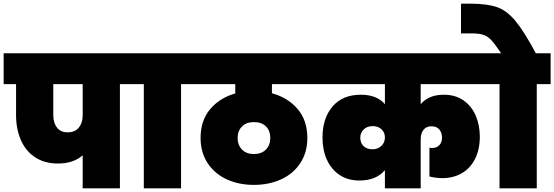

<svg xmlns="http://www.w3.org/2000/svg" viewBox="-31 -1032 3037 1052"><path d="M702 -571H626V0H422V-181Q371 -136 286 -136Q213 -136 161 -170.5Q109 -205 83 -265.5Q57 -326 57 -401V-571H-11V-740H702ZM422 -571H261V-401Q261 -359 281 -333Q301 -307 340 -307Q380 -307 401 -333Q422 -359 422 -400Z M757 0V-571H680V-740H1037V-571H961V0Z M1459 -571V-521Q1545 -498 1599 -435.5Q1653 -373 1653 -276Q1653 -197 1614.5 -138.5Q1576 -80 1509.5 -49.5Q1443 -19 1360 -19Q1277 -19 1211 -49.5Q1145 -80 1106.5 -138.5Q1068 -197 1068 -276Q1068 -372 1120.5 -434Q1173 -496 1258 -520V-571H1015V-740H1705V-571ZM1360 -188Q1402 -188 1426 -212.5Q1450 -237 1450 -276Q1450 -315 1426.5 -339Q1403 -363 1360 -363Q1319 -363 1295 -339Q1271 -315 1271 -276Q1271 -237 1295 -212.5Q1319 -188 1360 -188Z M2274 -571V-461Q2318 -513 2400 -513Q2464 -513 2508.5 -482Q2553 -451 2575.5 -398.5Q2598 -346 2598 -283Q2598 -213 2572 -161.5Q2546 -110 2499.5 -83Q2453 -56 2393 -56Q2357 -56 2322 -65V-223Q2328 -221 2337 -221Q2361 -221 2376 -236.5Q2391 -252 2391 -278Q2391 -304 2376.5 -322Q2362 -340 2333 -340Q2305 -340 2289.5 -321Q2274 -302 2274 -267V0H2078V-100Q2031 -43 1938 -43Q1875 -43 1829.5 -73.5Q1784 -104 1760 -157Q1736 -210 1736 -278Q1736 -384 1791 -448.5Q1846 -513 1946 -513Q2034 -513 2078 -461V-571H1683V-740H2651V-571ZM2010 -214Q2039 -214 2058.5 -232.5Q2078 -251 2078 -279Q2078 -306 2059.5 -323.5Q2041 -341 2011 -341Q1981 -341 1962 -323Q1943 -305 1943 -277Q1943 -249 1961 -231.5Q1979 -214 2010 -214Z M2986 -740V-571H2910V0H2706V-571H2629V-740H2715Q2682 -789 2662.5 -810.5Q2643 -832 2619.5 -840.5Q2596 -849 2554 -849H2495V-1012H2551Q2641 -1011 2693.5 -992.5Q2746 -974 2793 -917.5Q2840 -861 2905 -740Z"/></svg>

Font: Fz Poppins Black
Style: Regular
Weight: 900
Designer: Ninad Kale (Devanagari), Jonny Pinhorn (Latin)
Foundry: Indian Type Foundry
Version: Vit hóa bi Vntype.Com & FontZin.Com